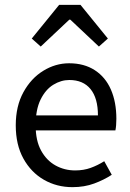

<svg xmlns="http://www.w3.org/2000/svg" viewBox="-20 -760 537 792"><path d="M279 12Q214 12 161 -18.5Q108 -49 76.5 -106Q45 -163 45 -243Q45 -322 76.5 -379.5Q108 -437 158.5 -468Q209 -499 265 -499Q327 -499 371 -470.5Q415 -442 437.5 -390.5Q460 -339 460 -270Q460 -257 459 -244Q458 -231 456 -222H113L112 -284H384Q384 -355 353.5 -392.5Q323 -430 266 -430Q232 -430 200 -410.5Q168 -391 147.5 -349.5Q127 -308 127 -243Q127 -180 149.5 -139Q172 -98 209 -77.5Q246 -57 290 -57Q325 -57 354 -67.5Q383 -78 410 -95L441 -39Q409 -18 368.5 -3Q328 12 279 12ZM148 -568 111 -601 224 -740H312L425 -601L388 -568L270 -679H266Z"/></svg>

Font: Assistant ExtraLight Medium
Style: Regular
Weight: 500
Version: Version 3.000